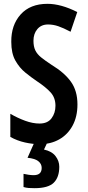

<svg xmlns="http://www.w3.org/2000/svg" viewBox="-20 -837 459 1004"><path d="M385 -291Q385 -227 359.5 -180Q334 -133 289.5 -108Q245 -83 188 -83Q151 -83 110.5 -92Q70 -101 34 -121V-242Q72 -220 111.5 -205.5Q151 -191 187 -191Q229 -191 249.5 -218.5Q270 -246 270 -284Q270 -326 244.5 -354Q219 -382 172 -413Q144 -432 113 -457Q82 -482 60.5 -520Q39 -558 39 -618Q38 -706 88 -761.5Q138 -817 228 -817Q299 -817 384 -774L349 -671Q311 -691 284.5 -700Q258 -709 231 -709Q196 -709 175.5 -685Q155 -661 155 -624Q155 -594 164.5 -574Q174 -554 195 -537Q216 -520 251 -497Q317 -457 351 -409.5Q385 -362 385 -291ZM290 35Q290 90 261 118.5Q232 147 161 147Q144 147 130 146Q116 145 103 141V72Q115 75 130 77Q145 79 156 79Q198 79 198 41Q198 20 180.5 6Q163 -8 124 -12L160 -93H228L210 -55Q251 -46 270.5 -20.5Q290 5 290 35Z"/></svg>

Font: Noto Sans Kannada UI ExtraCondensed SemiBold
Style: Regular
Weight: 600
Width: 2
Designer: Jelle Bosma - Monotype Design Team
Foundry: Monotype Imaging Inc.
Version: Version 2.005; ttfautohint (v1.8.4.7-5d5b)